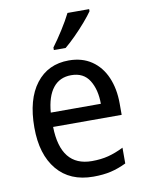

<svg xmlns="http://www.w3.org/2000/svg" viewBox="-87 -828 683 899"><g transform="rotate(-10 255.0 -378.0)"><path d="M264 -546Q327 -546 372 -515.5Q417 -485 440.5 -430.5Q464 -376 464 -306V-252H138Q142 -63 290 -63Q333 -63 368 -72Q403 -81 441 -100V-25Q404 -7 367.5 1.5Q331 10 284 10Q173 10 112 -63Q51 -136 51 -264Q51 -398 108 -472Q165 -546 264 -546ZM263 -476Q208 -476 176.5 -436Q145 -396 139 -320H377Q377 -387 349.5 -431.5Q322 -476 263 -476ZM400 -756Q387 -737 362.5 -708.5Q338 -680 310 -652Q282 -624 260 -606H204V-618Q228 -650 254 -691Q280 -732 297 -766H400Z"/></g></svg>

Font: Noto Sans Tamil SemiCondensed
Style: Regular
Weight: 400
Width: 4
Designer: Jelle Bosma - Monotype Design Team
Foundry: Monotype Imaging Inc.
Version: Version 2.004; ttfautohint (v1.8.4.7-5d5b)